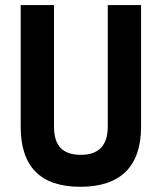

<svg xmlns="http://www.w3.org/2000/svg" viewBox="-20 -713 626 743"><path d="M291 9.8C444.8 9.8 525.9 -67.4 525.9 -222.7V-693.4H397V-222.7C397 -150.4 361.8 -113.8 293 -113.8C221.2 -113.8 189 -150.4 189 -222.7V-693.4H60.1V-222.7C60.1 -67.4 137.2 9.8 291 9.8Z"/></svg>

Font: Cascadia Code
Style: Bold
Weight: 700
Monospace: yes
Designer: Aaron Bell
Foundry: Saja Typeworks
Version: Version 2404.023